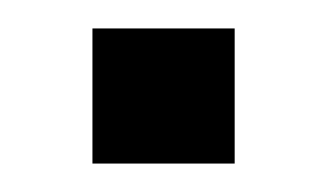

<svg xmlns="http://www.w3.org/2000/svg" viewBox="-20 -115 230 135"><path d="M145 -95V0H45V-95Z"/></svg>

Font: TASA Explorer VF
Style: Regular
Weight: 400
Designer: Weizhong Zhang
Foundry: Local Remote
Version: Version 1.000;Glyphs 3.2 (3192)